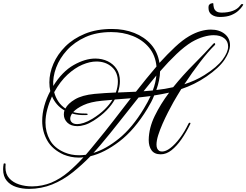

<svg xmlns="http://www.w3.org/2000/svg" viewBox="-235 -985 1582 1233"><path d="M-48 228Q-92 228 -130 216Q-168 204 -191.5 176Q-215 148 -215 102Q-215 86 -212 70Q-212 64 -205 64Q-199 64 -199 69Q-199 75 -199.5 80Q-200 85 -200 90Q-200 133 -175.5 160Q-151 187 -112 199.5Q-73 212 -29 212Q3 212 35 205.5Q67 199 94 188Q153 163 204 119.5Q255 76 301 25Q294 26 286.5 26.5Q279 27 271 27Q245 27 220.5 22Q196 17 174 8Q101 -25 68.5 -82.5Q36 -140 36 -208Q36 -255 49.5 -304.5Q63 -354 88 -400Q82 -427 82 -456Q82 -515 108 -575.5Q134 -636 184.5 -686.5Q235 -737 310 -768Q385 -799 484 -799Q562 -799 627 -773.5Q692 -748 735 -699.5Q778 -651 789 -581Q841 -638 889 -683Q937 -728 980 -753Q1018 -775 1053 -785Q1088 -795 1119 -795Q1173 -795 1207.5 -767.5Q1242 -740 1242 -695Q1242 -654 1207 -601.5Q1172 -549 1090 -493Q1052 -467 1011.5 -447Q971 -427 929 -413L904 -372Q895 -358 879 -329.5Q863 -301 844.5 -265Q826 -229 809 -190.5Q792 -152 781 -117Q770 -82 770 -56Q770 -27 788 -16Q795 -12 806 -12Q830 -12 859.5 -34.5Q889 -57 919.5 -97.5Q950 -138 976 -192Q979 -197 983 -197Q990 -197 987 -189Q961 -135 930.5 -91Q900 -47 866.5 -20.5Q833 6 797 6Q757 6 738.5 -19.5Q720 -45 720 -86Q721 -163 758.5 -240Q796 -317 851 -390Q827 -385 803.5 -380.5Q780 -376 755 -372Q747 -351 736 -330Q725 -309 711 -286Q628 -150 531.5 -76.5Q435 -3 346 18Q293 73 231 122.5Q169 172 99 200Q67 213 28.5 220.5Q-10 228 -48 228ZM522 -391 638 -396Q672 -439 705 -480Q738 -521 770 -558Q763 -630 722.5 -679Q682 -728 618.5 -753.5Q555 -779 479 -779Q385 -779 314 -747Q243 -715 195.5 -663Q148 -611 125.5 -550.5Q103 -490 107 -433Q165 -526 238.5 -567.5Q312 -609 377 -609Q421 -609 457 -591.5Q493 -574 514 -542Q535 -510 535 -464Q535 -429 522 -391ZM769 -407Q825 -413 877 -425Q941 -504 1011.5 -574.5Q1082 -645 1134 -703Q1139 -708 1142 -708Q1147 -708 1147 -701Q1147 -697 1143 -694Q1102 -654 1050.5 -587Q999 -520 949 -444Q983 -455 1015.5 -469.5Q1048 -484 1078 -503Q1159 -554 1194.5 -602Q1230 -650 1230 -686Q1230 -720 1205 -739.5Q1180 -759 1137 -759Q1108 -759 1072 -748.5Q1036 -738 996 -715Q950 -687 898.5 -638Q847 -589 793 -527Q792 -472 769 -407ZM185 -288Q201 -320 246.5 -347Q292 -374 372 -382Q438 -388 509 -391Q522 -427 522 -461Q522 -521 482.5 -555.5Q443 -590 384 -590Q342 -590 294 -569.5Q246 -549 199 -506Q152 -463 113 -393Q121 -361 139 -334Q157 -307 185 -288ZM687 -399 746 -404Q756 -430 761.5 -454Q767 -478 769 -500Q749 -476 728.5 -450.5Q708 -425 687 -399ZM365 -3Q445 -27 530 -96Q615 -165 689 -288Q702 -309 712.5 -329Q723 -349 732 -368L655 -359Q594 -283 532.5 -204.5Q471 -126 411 -55Q400 -42 388.5 -29Q377 -16 365 -3ZM273 12Q294 12 316 9Q334 -12 351.5 -33Q369 -54 385 -74Q439 -139 494.5 -211Q550 -283 605 -354Q580 -352 554 -350Q528 -348 502 -346Q483 -311 449.5 -276.5Q416 -242 366 -210Q336 -191 310 -183Q284 -175 261 -175Q221 -175 198 -197Q175 -219 175 -250Q175 -264 179 -276Q151 -292 131 -315Q111 -338 99 -366Q80 -325 68.5 -282Q57 -239 57 -198Q57 -137 85.5 -85.5Q114 -34 180 -6Q222 12 273 12ZM261 -188Q279 -188 303.5 -196Q328 -204 358 -222Q405 -251 436.5 -282Q468 -313 487 -344L419 -338Q346 -331 301 -310Q256 -289 235 -265Q271 -255 317 -256Q328 -256 328 -251Q328 -246 318 -246Q293 -245 270.5 -247.5Q248 -250 228 -256Q216 -238 216 -223Q216 -208 227.5 -198Q239 -188 261 -188ZM1177 -876Q1146 -876 1125 -890.5Q1104 -905 1104 -933Q1104 -936 1104 -940Q1104 -944 1105 -947Q1106 -952 1109 -955Q1112 -958 1116 -961Q1121 -963 1128 -964.5Q1135 -966 1135 -961Q1135 -949 1138.5 -935.5Q1142 -922 1153.5 -913Q1165 -904 1190 -904Q1229 -904 1260 -915.5Q1291 -927 1307 -949Q1312 -956 1314 -957.5Q1316 -959 1319 -959Q1327 -959 1327 -955Q1327 -954 1322 -946Q1313 -932 1295 -915.5Q1277 -899 1248.5 -887.5Q1220 -876 1177 -876Z"/></svg>

Font: Mea Culpa
Style: Regular
Weight: 400
Designer: Robert E. Leuschke
Foundry: Robert E. Leuschke
Version: Version 1.010; ttfautohint (v1.8.3)